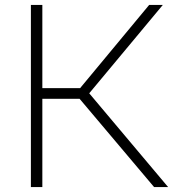

<svg xmlns="http://www.w3.org/2000/svg" viewBox="-20 -760 710 780"><path d="M105.5 0V-740H152V-402H305.5L586 -740H641.5L342.5 -381L663 0H606L303.5 -358.5H152V0Z"/></svg>

Font: Encode Sans Expanded Expanded ExtraLight
Style: Regular
Weight: 200
Width: 7
Designer: Multiple Designers
Foundry: Impallari Type
Version: Version 3.000; ttfautohint (v1.8.3) -l 8 -r 50 -G 200 -x 14 